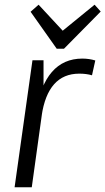

<svg xmlns="http://www.w3.org/2000/svg" viewBox="-20 -796 448 816"><path d="M118 -540H165V-360L115 0H42ZM135 -323Q151 -433 200.5 -490Q250 -547 330 -547Q344 -547 358 -545Q372 -543 385 -539L371 -476Q347 -483 317 -483Q250 -483 210 -438Q170 -393 157 -304ZM408 -747 252 -589H221L110 -746L144 -776L259 -652H230L382 -776Z"/></svg>

Font: Pathway Extreme SemiCondensed Light
Style: Italic
Weight: 300
Width: 4
Italic angle: -8°
Version: Version 1.001;gftools[0.9.26]